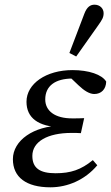

<svg xmlns="http://www.w3.org/2000/svg" viewBox="-20 -786 473 819"><path d="M195 13C269 13 343 -19 395 -81L376 -103C326 -62 282 -47 217 -47C150 -47 118 -69 118 -121C118 -182 183 -219 285 -219C300 -219 313 -219 325 -218L339 -282C313 -281 312 -281 288 -281C214 -281 173 -313 173 -362C173 -419 215 -451 290 -451C310 -451 327 -449 350 -444L345 -461H274L315 -422C339 -399 362 -385 382 -385C412 -385 432 -405 433 -438C415 -468 359 -487 289 -487C177 -487 93 -429 93 -352C93 -283 143 -246 239 -243L241 -250C124 -249 35 -187 35 -107C35 -30 92 13 195 13ZM276 -560 305 -545C336 -589 368 -634 399 -678C416 -702 422 -712 422 -730C422 -749 407 -766 383 -766C366 -766 351 -757 340 -728C319 -672 297 -616 276 -560Z"/></svg>

Font: Source Serif Variable
Style: Italic
Weight: 389
Italic angle: -12°
Designer: Frank Grießhammer
Foundry: Adobe Systems Incorporated
Version: Version 3.001;hotconv 1.0.111;makeotfexe 2.5.65597